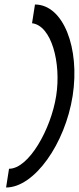

<svg xmlns="http://www.w3.org/2000/svg" viewBox="-20 -715 350 851"><path d="M20 33 7 116C133 116 269 -79 302 -290C335 -501 261 -695 135 -695L122 -612C208 -602 252 -437 229 -290C206 -143 108 33 20 33Z"/></svg>

Font: Charger Pro
Style: NarObl
Weight: 400
Designer: Jasper
Foundry: Cannot Into Space Fonts
Version: Version 1.09